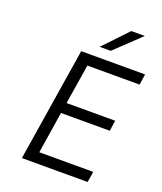

<svg xmlns="http://www.w3.org/2000/svg" viewBox="-168 -1055 978 1161"><g transform="rotate(20 320.5 -474.0)"><path d="M114 0 230 -730H641L631 -661H295L254 -405H567L557 -337H243L201 -69H548L537 0ZM326 -793 473 -948H560L397 -793Z"/></g></svg>

Font: Sora Light
Style: Italic
Weight: 300
Designer: Jonathan Barnbrook, Juli√°n Moncada
Version: Version 1.000